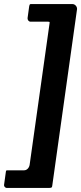

<svg xmlns="http://www.w3.org/2000/svg" viewBox="-63 -762 400 947"><path d="M176 165C191 165 194 164 195 152L317 -717C317 -718 317 -718 317 -719C317 -730 307 -742 294 -742H94C83 -742 84 -742 81 -731L73 -673C73 -672 73 -671 73 -671C73 -663 79 -655 88 -655H174C178 -655 182 -655 182 -651L83 52C80 67 69 78 56 78H-23C-32 78 -33 78 -34 85L-43 150C-43 151 -43 151 -43 152C-43 157 -38 165 -29 165Z"/></svg>

Font: Libre Franklin
Style: Bold Italic
Weight: 700
Italic angle: -8°
Designer: Pablo Impallari, Rodrigo Fuenzalida
Foundry: Impallari Type
Version: Version 1.002; ttfautohint (v1.5)